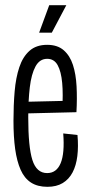

<svg xmlns="http://www.w3.org/2000/svg" viewBox="-20 -711 347 741"><path d="M163 10Q125 10 99.5 -6.5Q74 -23 59.5 -56Q45 -89 38.5 -136Q32 -183 32 -245Q32 -305 36.5 -358Q41 -411 54.5 -451.5Q68 -492 94 -515Q120 -538 162 -538Q202 -538 226 -517Q250 -496 261.5 -460.5Q273 -425 275.5 -378Q278 -331 275 -278L71 -273V-318L242 -322L220 -287Q224 -347 220 -391Q216 -435 202.5 -459.5Q189 -484 162 -484Q133 -484 117 -454.5Q101 -425 95 -374Q89 -323 89 -258Q89 -144 105 -93.5Q121 -43 162 -43Q180 -43 193 -52.5Q206 -62 214 -81Q222 -100 224.5 -129Q227 -158 224 -196L279 -190Q283 -146 278.5 -109Q274 -72 260 -45.5Q246 -19 222 -4.5Q198 10 163 10ZM180 -585H131L170 -691H236Z"/></svg>

Font: Bricolage Grotesque 72pt Condensed ExtraLight
Style: Regular
Weight: 250
Width: 3
Designer: Mathieu Triay
Foundry: Atelier Triay
Version: Version 1.001;gftools[0.9.33.dev8+g029e19f]